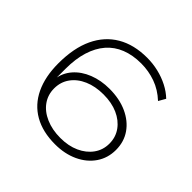

<svg xmlns="http://www.w3.org/2000/svg" viewBox="-174 -900 1095 1095"><g transform="rotate(45 374.0 -352.5)"><path d="M403 8Q303 8 233 -32Q163 -72 126.5 -148.5Q90 -225 90 -332Q90 -456 130 -540.5Q170 -625 245 -669Q320 -713 426 -713Q472 -713 516.5 -702.5Q561 -692 600 -672Q639 -652 668 -624L644 -582Q597 -626 541 -646Q485 -666 425 -666Q357 -666 304 -645Q251 -624 215 -582.5Q179 -541 160 -480Q141 -419 141 -339V-251H138Q145 -308 181 -349.5Q217 -391 274 -413.5Q331 -436 399 -436Q480 -436 541.5 -408Q603 -380 637.5 -330.5Q672 -281 672 -215Q672 -150 637.5 -99.5Q603 -49 542 -20.5Q481 8 403 8ZM399 -39Q464 -39 513.5 -61.5Q563 -84 591.5 -123.5Q620 -163 620 -214Q620 -266 591.5 -305.5Q563 -345 513.5 -367Q464 -389 398 -389Q332 -389 281.5 -367Q231 -345 202.5 -305.5Q174 -266 174 -214Q174 -163 202 -123.5Q230 -84 281.5 -61.5Q333 -39 399 -39Z"/></g></svg>

Font: Nunito Sans 10pt Expanded ExtraLight
Style: Regular
Weight: 250
Width: 7
Designer: Vernon Adams
Foundry: Vernon Adams
Version: Version 3.101;gftools[0.9.27]